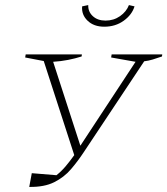

<svg xmlns="http://www.w3.org/2000/svg" viewBox="-20 -730 658 755"><path d="M95 5 105 -49 202 -41Q222 -57 238 -76Q254 -95 272 -120L152 -490L79 -504L81 -516H302L301 -508Q276 -500 248 -494.5Q220 -489 189 -487L296 -157L513 -487L417 -504L419 -516H618L617 -508Q597 -501 580.5 -496Q564 -491 547 -489L309 -131Q286 -96 259 -64.5Q232 -33 193 -13.5Q154 6 95 5ZM390 -625Q349 -625 324.5 -648.5Q300 -672 303 -705L327 -710Q326 -684 345 -666.5Q364 -649 395 -649Q427 -649 452 -666.5Q477 -684 487 -710L509 -705Q499 -672 466.5 -648.5Q434 -625 390 -625Z"/></svg>

Font: Piazzolla SC Thin
Style: Italic
Weight: 100
Italic angle: -11.3°
Designer: Juan Pablo del Peral
Foundry: Huerta Tipografica
Version: Version 1.330